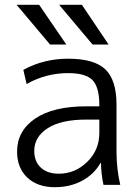

<svg xmlns="http://www.w3.org/2000/svg" viewBox="-20 -777 590 807"><path d="M190.4 -589.8 49.8 -756.8H144.5L258.8 -589.8ZM369.1 -589.8 228.5 -756.8H324.2L436.5 -589.8ZM266.6 -530.3Q376 -530.3 422.9 -485.4Q469.7 -440.4 469.7 -336.9V-139.6Q469.7 -68.4 485.4 0H415Q405.3 -43.9 404.3 -91.8H402.3Q375 -43.9 324.7 -17.1Q274.4 9.8 210 9.8Q137.7 9.8 94.7 -30.8Q51.8 -71.3 51.8 -139.6Q51.8 -226.6 127.4 -278.3Q203.1 -330.1 342.8 -330.1H397.5V-335Q397.5 -411.1 368.7 -440.4Q339.8 -469.7 266.6 -469.7Q172.9 -469.7 91.8 -423.8L78.1 -483.4Q164.1 -530.3 266.6 -530.3ZM124 -142.6Q124 -97.7 151.9 -72.3Q179.7 -46.9 226.6 -46.9Q295.9 -46.9 346.7 -96.7Q397.5 -146.5 397.5 -217.8V-274.4H342.8Q237.3 -274.4 180.7 -238.3Q124 -202.1 124 -142.6Z"/></svg>

Font: Mgen+ 1c regular
Style: Regular
Weight: 400
Designer: [Source Han Sans]
Ryoko NISHIZUKA  (kana & ideographs); Paul D. Hunt (Latin, Greek & Cyrillic); Wenlong ZHANG  (bopomofo
Version: Version 1.059.20150602